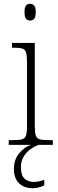

<svg xmlns="http://www.w3.org/2000/svg" viewBox="-20 -762 306 1010"><path d="M138 -654Q125 -654 117 -663Q109 -672 109 -698Q109 -724 117 -733Q125 -742 138 -742Q151 -742 159.5 -733Q168 -724 168 -698Q168 -672 159.5 -663Q151 -654 138 -654ZM26 0V-25H48Q80 -25 95.5 -29Q111 -33 116.5 -48.5Q122 -64 122 -98V-435Q122 -470 117 -486Q112 -502 97.5 -506.5Q83 -511 55 -511H43V-536H163V-99Q163 -65 168.5 -49Q174 -33 189.5 -29Q205 -25 237 -25H258V0ZM153 228Q106 228 79.5 201.5Q53 175 53 125Q53 78 81.5 44Q110 10 143 0H182Q163 7 141.5 22Q120 37 105 61Q90 85 90 117Q90 161 109.5 178Q129 195 156 195Q171 195 183 192.5Q195 190 213 184V213Q183 228 153 228Z"/></svg>

Font: Noto Serif Lao SemiCondensed ExtraLight
Style: Regular
Weight: 200
Width: 4
Designer: Monotype Design Team
Foundry: Monotype Imaging Inc.
Version: Version 2.003; ttfautohint (v1.8.4.7-5d5b)